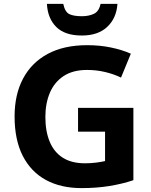

<svg xmlns="http://www.w3.org/2000/svg" viewBox="-20 -956 775 986"><path d="M380.8 -402H665V-30.7Q608.8 -11.7 542.2 -0.8Q475.6 10 398.7 10Q292.6 10 215.7 -31.8Q138.8 -73.5 96.8 -155.7Q54.9 -237.9 54.9 -358.2Q54.9 -470.2 98.3 -552.2Q141.7 -634.2 224.8 -679.1Q307.9 -724 427.9 -724Q492.2 -724 549.7 -712.1Q607.2 -700.2 651.9 -680.2L601.5 -557.6Q563.5 -575.9 519.3 -586.3Q475.2 -596.8 426.6 -596.8Q354.4 -596.8 306.8 -565.5Q259.3 -534.1 236.1 -479.7Q213 -425.3 213 -355.2Q213 -281.8 235.3 -228.2Q257.6 -174.6 302.6 -146Q347.5 -117.4 416.7 -117.4Q445.4 -117.4 473.2 -120.9Q501 -124.4 519.5 -128.9V-279.9H380.8ZM583.2 -936.3Q578.2 -862.9 531 -818.3Q483.8 -773.6 400.2 -773.6Q313.4 -773.6 269.1 -817.4Q224.9 -861.3 220.9 -936.3H304.8Q313.5 -894.7 335.7 -883.7Q358 -872.7 400.9 -872.7Q435.7 -872.7 462 -885Q488.4 -897.3 496.5 -936.3Z"/></svg>

Font: Noto Sans Meetei Mayek
Style: Regular
Weight: 400
Designer: Monotype Design Team and Neelakash Kshetrimayum
Foundry: Monotype Imaging Inc.
Version: Version 2.002